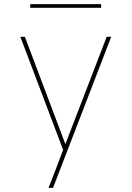

<svg xmlns="http://www.w3.org/2000/svg" viewBox="-20 -914 640 934"><path d="M238 0H216Q224 -20 232 -40.5Q240 -61 248 -82L287 -185L79 -735H101L298 -213L499 -735H521ZM127 -876V-894H472V-876Z"/></svg>

Font: Iosevka Aile Thin
Style: Regular
Weight: 100
Designer: Belleve Invis
Foundry: Belleve Invis
Version: Version 31.1.0; ttfautohint (v1.8.4)